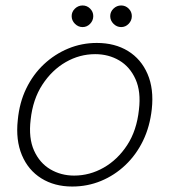

<svg xmlns="http://www.w3.org/2000/svg" viewBox="-20 -670 620 702"><path d="M244 12Q179 12 131 -18Q83 -48 60 -103Q37 -158 45 -231Q51 -295 76 -346.5Q101 -398 140.5 -435Q180 -472 229.5 -492.5Q279 -513 334 -513Q400 -513 448 -483.5Q496 -454 519.5 -399.5Q543 -345 535 -271Q528 -207 503 -155.5Q478 -104 438.5 -66.5Q399 -29 349.5 -8.5Q300 12 244 12ZM251 -28Q308 -28 359 -57Q410 -86 445 -139.5Q480 -193 488 -269Q496 -335 475.5 -380.5Q455 -426 416 -449Q377 -472 328 -472Q271 -472 220.5 -443Q170 -414 135 -360.5Q100 -307 92 -232Q84 -165 104.5 -119.5Q125 -74 164 -51Q203 -28 251 -28ZM282 -571Q266 -571 254 -583Q242 -595 242 -611Q242 -627 254 -638.5Q266 -650 282 -650Q298 -650 309.5 -638.5Q321 -627 321 -611Q321 -595 309.5 -583Q298 -571 282 -571ZM423 -571Q407 -571 395 -583Q383 -595 383 -611Q383 -627 395 -638.5Q407 -650 423 -650Q439 -650 450.5 -638.5Q462 -627 462 -611Q462 -595 450.5 -583Q439 -571 423 -571Z"/></svg>

Font: DM Sans 18pt ExtraLight
Style: Italic
Weight: 250
Italic angle: -10°
Designer: Colophon Foundry, Jonny Pinhorn
Foundry: Colophon Foundry
Version: Version 4.004;gftools[0.9.30]